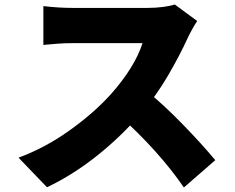

<svg xmlns="http://www.w3.org/2000/svg" viewBox="-20 -776 1040 850"><path d="M812 -610Q775 -529 723.5 -441Q672 -353 609 -279Q515 -170 407.5 -85Q300 0 188 53L62 -78Q179 -121 287 -198Q395 -275 471 -359Q577 -479 611 -585H576H521H457H392H337H300Q266 -585 234 -582.5Q202 -580 193 -579Q177 -577 172 -577V-749Q240 -741 300 -741H342H403H472H540H597H634Q671 -741 703.5 -745.5Q736 -750 754 -756L853 -683Q844 -670 832 -648.5Q820 -627 812 -610ZM933 -67 794 54Q686 -104 507 -266L622 -379Q700 -317 787.5 -227Q875 -137 933 -67Z"/></svg>

Font: Merged Yaku Han JP Black
Style: Regular
Weight: 900
Designer: Ryoko NISHIZUKA 西塚涼子 (kana, bopomofo & ideographs); Paul D. Hunt (Latin, Greek & Cyrillic); Sandoll Communications 산돌커뮤니
Foundry: Adobe
Version: Version 2.004